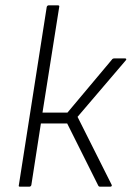

<svg xmlns="http://www.w3.org/2000/svg" viewBox="-20 -703 496 723"><path d="M451 -483Q455 -483 455.5 -480.5Q456 -478 453 -475L272 -263L400 -8Q402 -5 400.5 -2.5Q399 0 395 0H357Q352 0 350 -4L233 -238H134L98 -6Q96 0 90 0H55Q49 0 51 -6L156 -677Q158 -683 164 -683H197Q205 -683 203 -677L140 -279H234L401 -478Q404 -483 410 -483Z"/></svg>

Font: Sofia Sans Semi Condensed Light
Style: Italic
Weight: 300
Italic angle: -9°
Version: Version 4.100